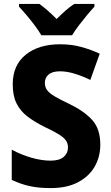

<svg xmlns="http://www.w3.org/2000/svg" viewBox="-20 -950 565 980"><path d="M492 -212Q492 -150 463.5 -100Q435 -50 378.5 -20Q322 10 239 10Q177 10 131.5 0Q86 -10 40 -32V-186Q88 -160 140.5 -145Q193 -130 238 -130Q283 -130 305 -149Q327 -168 327 -197Q327 -218 316 -233.5Q305 -249 279 -265Q253 -281 206 -303Q156 -328 120 -355.5Q84 -383 64.5 -422Q45 -461 45 -520Q45 -617 111 -670.5Q177 -724 287 -724Q346 -724 396 -710Q446 -696 489 -676L441 -542Q400 -562 360.5 -574Q321 -586 286 -586Q247 -586 228 -569.5Q209 -553 209 -527Q209 -506 220 -490.5Q231 -475 258.5 -458.5Q286 -442 335 -419Q411 -382 451.5 -336.5Q492 -291 492 -212ZM191 -770Q179 -791 158.5 -818.5Q138 -846 116 -872Q94 -898 77 -916V-930H181Q203 -914 224 -895.5Q245 -877 269 -853Q293 -877 314.5 -896Q336 -915 359 -930H462V-916Q445 -898 423.5 -872Q402 -846 381.5 -819Q361 -792 348 -770Z"/></svg>

Font: Noto Sans Lao UI SemCond ExtBd
Style: Regular
Weight: 800
Width: 4
Designer: Monotype Design Team
Foundry: Monotype Imaging Inc.
Version: Version 2.000; ttfautohint (v1.8.4.7-5d5b)